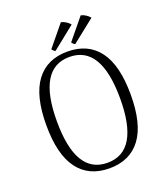

<svg xmlns="http://www.w3.org/2000/svg" viewBox="-158 -984 962 1107"><g transform="rotate(-20 323.0 -431.0)"><path d="M64 -345Q64 -525 130.5 -614Q197 -703 323 -703Q449 -703 515.5 -614Q582 -525 582 -345Q582 -165 515.5 -76Q449 13 323 13Q197 13 130.5 -76Q64 -165 64 -345ZM517 -345Q517 -670 323 -670Q129 -670 129 -345Q129 -21 323 -21Q517 -21 517 -345ZM261 -730Q255 -731 249 -737Q243 -743 241 -747L346 -875Q360 -872 375.5 -862.5Q391 -853 400 -841ZM381 -728Q376 -729 370 -735Q364 -741 362 -745L467 -873Q482 -870 496.5 -860.5Q511 -851 521 -839Z"/></g></svg>

Font: Arima Madurai Light
Style: Regular
Weight: 300
Designer: Joana Correia and Natanael Gama
Foundry: NDISCOVER
Version: Version 1.020